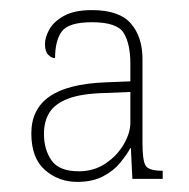

<svg xmlns="http://www.w3.org/2000/svg" viewBox="-20 -740 374 380"><path d="M133 -380Q96 -380 69 -403.5Q42 -427 42 -476Q42 -524 78 -549Q114 -574 188 -577L238 -579V-614Q238 -653 225 -674.5Q212 -696 162 -696Q116 -696 102.5 -678Q89 -660 89 -625Q82 -625 75.5 -631.5Q69 -638 69 -653Q69 -666 77.5 -681.5Q86 -697 106.5 -708.5Q127 -720 162 -720Q216 -720 239 -693.5Q262 -667 262 -623V-457Q262 -423 268 -412.5Q274 -402 302 -402V-386H242L239 -447H238Q231 -434 218 -418Q205 -402 184 -391Q163 -380 133 -380ZM136 -401Q166 -401 189 -416.5Q212 -432 225 -454.5Q238 -477 238 -497V-558L190 -556Q142 -555 115.5 -545Q89 -535 78 -517.5Q67 -500 67 -475Q67 -444 82 -422.5Q97 -401 136 -401Z"/></svg>

Font: Noto Serif Khmer Thin
Style: Regular
Weight: 250
Version: Version 2.003